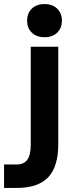

<svg xmlns="http://www.w3.org/2000/svg" viewBox="-64 -730 384 949"><path d="M70 -628Q70 -665 93.5 -687.5Q117 -710 156 -710Q195 -710 218.5 -687.5Q242 -665 242 -628Q242 -591 218.5 -568.5Q195 -546 156 -546Q117 -546 93.5 -568.5Q70 -591 70 -628ZM-44 83H18Q54 83 71 59.5Q88 36 88 -13V-499H224V-18Q224 94 174 146.5Q124 199 18 199H-44Z"/></svg>

Font: Bai Jamjuree
Style: Bold
Weight: 700
Designer: Katatrad Aksorn Co.,Ltd.
Foundry: Cadson Demak Co.,Ltd.
Version: Version 1.000; ttfautohint (v1.6)